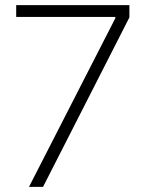

<svg xmlns="http://www.w3.org/2000/svg" viewBox="-20 -727 575 747"><path d="M428.7 -656.2V-661.1H43V-707H483.4V-659.2L147.5 0H92.8Z"/></svg>

Font: Pretendard JP ExtraLight
Style: Regular
Weight: 200
Designer: Base glyphs from Inter by Rasmus Andersson; Hangeul glyphs from Noto Sans CJK(Source Han Sans) by Jang Soo-young and Kan
Foundry: Kil Hyung-jin
Version: Version 1.309